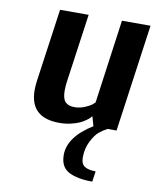

<svg xmlns="http://www.w3.org/2000/svg" viewBox="-84 -565 713 880"><g transform="rotate(10 272.5 -125.0)"><path d="M475 0H433Q414 10 396.5 24Q379 38 361.5 72Q344 106 344 148Q344 178 361.5 189.5Q379 201 413 201L406 250Q336 250 296 229Q256 208 256 152Q256 68 367 -1L355 -44H353Q351 -42 348 -38Q345 -34 332 -24.5Q319 -15 304 -8Q289 -1 264 5Q239 11 210 11Q73 11 73 -118Q73 -138 76 -160L124 -500H257L213 -188Q209 -163 209 -139Q209 -102 223 -87Q237 -72 266 -72Q290 -72 313 -81.5Q336 -91 347 -100L358 -110L412 -500H545Z"/></g></svg>

Font: Arsenal
Style: Bold Italic
Weight: 700
Italic angle: -9.10001°
Designer: Andrij Shevchenko
Foundry: Stairsfor
Version: Version 2.001;PS 002.001;hotconv 1.0.88;makeotf.lib2.5.64775